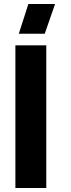

<svg xmlns="http://www.w3.org/2000/svg" viewBox="-20 -942 358 962"><path d="M122.1 -921.9H255.9L204.1 -772.9H74.2ZM57.1 0V-714.8H211.9V0Z"/></svg>

Font: Human Sans
Style: Bold
Weight: 700
Designer: Tim Radville
Foundry: Continuum
Version: Version 1.000;FEAKit 1.0